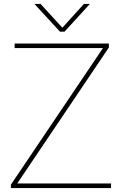

<svg xmlns="http://www.w3.org/2000/svg" viewBox="-20 -950 616 970"><path d="M530 -730V-710L67 -23H541V0H35V-17L500 -707H54V-730ZM154 -930H185L295 -810L404 -930H434L306 -790H283Z"/></svg>

Font: Nacelle Thin
Style: Regular
Weight: 100
Designer: Sora Sagano
Foundry: Sora Sagano
Version: Version 1.000;FEAKit 1.0